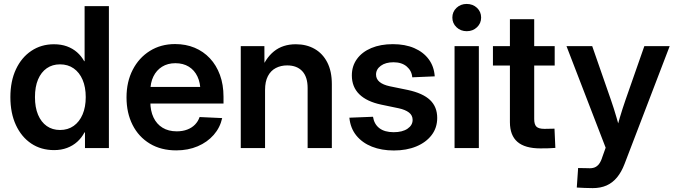

<svg xmlns="http://www.w3.org/2000/svg" viewBox="-20 -759 3463 984"><path d="M257.3 10.3Q190.4 10.3 140.1 -23.4Q89.8 -57.1 61.5 -118.2Q33.2 -179.2 33.2 -261.2Q33.2 -343.3 61.8 -404.1Q90.3 -464.8 140.9 -498.5Q191.4 -532.2 256.3 -532.2Q293.5 -532.2 323 -521.5Q352.5 -510.7 374.8 -491.2Q397 -471.7 411.6 -445.3H413.6V-727.5H538.1V0H415.5V-80.6H413.1Q398.4 -52.7 376 -32.5Q353.5 -12.2 323.7 -1Q293.9 10.3 257.3 10.3ZM287.6 -92.8Q328.1 -92.8 357.7 -113.8Q387.2 -134.8 403.3 -172.6Q419.4 -210.4 419.4 -261.2Q419.4 -312.5 403.3 -350.1Q387.2 -387.7 357.7 -408.4Q328.1 -429.2 287.6 -429.2Q248.5 -429.2 219.7 -409.2Q190.9 -389.2 175 -351.8Q159.2 -314.5 159.2 -261.2Q159.2 -208.5 175 -170.9Q190.9 -133.3 219.7 -113Q248.5 -92.8 287.6 -92.8Z M883.3 11.7Q805.2 11.7 747.8 -22.9Q690.4 -57.6 659.4 -118.9Q628.4 -180.2 628.4 -259.8Q628.4 -339.8 660.2 -401.4Q691.9 -462.9 748 -498Q804.2 -533.2 877.4 -533.2Q932.1 -533.2 977.3 -514.4Q1022.5 -495.6 1055.7 -460.2Q1088.9 -424.8 1107.2 -375Q1125.5 -325.2 1125.5 -263.2V-228.5H680.2V-313.5H1063L1007.3 -290Q1007.3 -334.5 991.9 -366.9Q976.6 -399.4 947.8 -417.2Q918.9 -435.1 878.9 -435.1Q839.4 -435.1 810.5 -417Q781.7 -398.9 766.1 -366.9Q750.5 -335 750.5 -292V-237.3Q750.5 -191.4 766.6 -157.2Q782.7 -123 813 -104.5Q843.3 -85.9 885.7 -85.9Q916 -85.9 939.7 -95Q963.4 -104 979.5 -120.6Q995.6 -137.2 1002.9 -159.2L1118.7 -153.8Q1107.9 -105 1075.2 -67.6Q1042.5 -30.3 993.2 -9.3Q943.8 11.7 883.3 11.7Z M1338.4 -297.9V0H1213.9V-522.5H1335L1335.4 -390.1H1314.5Q1338.9 -459.5 1384 -495.8Q1429.2 -532.2 1496.1 -532.2Q1550.8 -532.2 1592.3 -508.5Q1633.8 -484.9 1657.2 -439.5Q1680.7 -394 1680.7 -327.6V0H1556.6V-308.1Q1556.6 -364.7 1529.1 -394.3Q1501.5 -423.8 1451.7 -423.8Q1419.4 -423.8 1393.6 -410.4Q1367.7 -397 1353 -368.9Q1338.4 -340.8 1338.4 -297.9Z M1998.5 12.2Q1935.5 12.2 1886.2 -7.3Q1836.9 -26.9 1806.4 -64.2Q1775.9 -101.6 1770.5 -155.8L1891.6 -160.6Q1897.5 -122.6 1924.3 -102.1Q1951.2 -81.5 1997.6 -81.5Q2042.5 -81.5 2068.6 -99.4Q2094.7 -117.2 2094.7 -144.5Q2094.7 -168 2075.9 -182.4Q2057.1 -196.8 2023.4 -204.1L1934.1 -222.7Q1859.9 -238.3 1821.5 -275.9Q1783.2 -313.5 1783.2 -372.6Q1783.2 -420.4 1809.3 -456.5Q1835.4 -492.7 1882.8 -512.7Q1930.2 -532.7 1993.7 -532.7Q2056.2 -532.7 2103 -512.5Q2149.9 -492.2 2177.2 -455.3Q2204.6 -418.5 2208 -367.7L2092.8 -362.8Q2090.3 -396 2064.7 -418Q2039.1 -439.9 1996.6 -439.9Q1956.1 -439.9 1931.6 -421.9Q1907.2 -403.8 1907.2 -377Q1907.2 -354 1925.3 -339.1Q1943.4 -324.2 1977.5 -316.9L2070.3 -297.9Q2147.5 -281.2 2184.1 -246.3Q2220.7 -211.4 2220.7 -154.8Q2220.7 -104 2192.1 -66.7Q2163.6 -29.3 2113.5 -8.5Q2063.5 12.2 1998.5 12.2Z M2309.6 0V-522.5H2434.1V0ZM2372.1 -599.1Q2340.8 -599.1 2319.6 -619.4Q2298.3 -639.6 2298.3 -668.9Q2298.3 -698.7 2319.6 -718.8Q2340.8 -738.8 2371.6 -738.8Q2403.3 -738.8 2424.6 -718.8Q2445.8 -698.7 2445.8 -668.9Q2445.8 -639.6 2424.6 -619.4Q2403.3 -599.1 2372.1 -599.1Z M2822.8 -522.5V-423.3H2506.3V-522.5ZM2593.3 -660.6H2717.8V-148.9Q2717.8 -121.1 2729.2 -109.9Q2740.7 -98.6 2770.5 -98.6Q2781.7 -98.6 2796.9 -99.1Q2812 -99.6 2821.8 -99.6L2826.2 -1Q2811.5 0.5 2790.5 1Q2769.5 1.5 2749.5 1.5Q2670.4 1.5 2631.8 -32Q2593.3 -65.4 2593.3 -132.8Z M2936 202.1 2942.9 102.1 2993.2 103Q3012.7 104.5 3026.6 99.4Q3040.5 94.2 3050.5 80.8Q3060.5 67.4 3067.4 44.4L3084 -2L2883.3 -522.5H3015.1L3110.8 -247.6Q3126.5 -202.6 3139.4 -157.7Q3152.3 -112.8 3165 -67.4H3131.3Q3143.6 -112.8 3157 -157.7Q3170.4 -202.6 3186 -247.6L3282.2 -522.5H3412.1L3180.7 81.5Q3165 122.6 3142.3 150.1Q3119.6 177.7 3088.9 191.4Q3058.1 205.1 3017.6 205.1Q2996.1 205.1 2975.3 204.1Q2954.6 203.1 2936 202.1Z"/></svg>

Font: Inter 28pt SemiBold
Style: Regular
Weight: 600
Designer: Rasmus Andersson
Foundry: rsms
Version: Version 4.001;git-66647c0bb